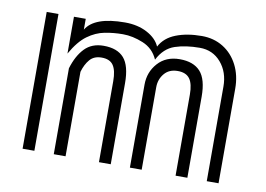

<svg xmlns="http://www.w3.org/2000/svg" viewBox="-66 -670 1065 770"><g transform="rotate(10 467.0 -285.0)"><path d="M818 -385Q818 -444 784.5 -483Q751 -522 698 -522Q641 -522 597.5 -507.5Q554 -493 529 -444Q510 -487 467.5 -504.5Q425 -522 385 -522Q347 -522 311 -515Q275 -508 242 -484Q209 -460 179 -407V-557H227V-513Q261 -570 385 -570Q437 -570 475.5 -549.5Q514 -529 528 -497Q548 -535 593 -552.5Q638 -570 698 -570Q747 -570 785 -546.5Q823 -523 844.5 -481Q866 -439 866 -385V0H818ZM68 -557H116V0H68ZM691 -330Q691 -374 676 -394.5Q661 -415 627 -415Q592 -415 572.5 -391.5Q553 -368 553 -336V0H505V-338Q505 -389 538 -426Q571 -463 627 -463Q683 -463 711 -432Q739 -401 739 -330V0H691ZM379 -330Q379 -373 365 -394Q351 -415 317 -415Q286 -415 269 -395Q252 -375 243 -344V0H195V-350Q211 -403 240 -433Q269 -463 317 -463Q373 -463 400 -432Q427 -401 427 -330V0H379Z"/></g></svg>

Font: Train One
Style: Regular
Weight: 400
Designer: Fontworks Inc.
Foundry: Fontworks Inc.
Version: Version 1.100